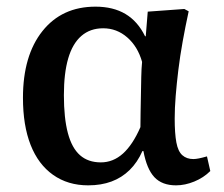

<svg xmlns="http://www.w3.org/2000/svg" viewBox="-20 -543 672 577"><path d="M245 14Q184 14 139.5 -17.5Q95 -49 72 -107.5Q49 -166 49 -249Q49 -376 107.5 -449.5Q166 -523 267 -523Q320 -523 357 -501Q394 -479 416 -434H418L424 -508L534 -516L547 -509Q537 -463 529 -418.5Q521 -374 516 -333Q511 -292 508 -255Q505 -218 505 -187Q505 -142 510 -115Q515 -88 528 -76.5Q541 -65 561 -65Q568 -65 578 -67Q588 -69 602 -73L612 -29Q592 -9 564 2.5Q536 14 509 14Q467 14 444 -10.5Q421 -35 411 -89H408Q393 -55 369.5 -32Q346 -9 315 2.5Q284 14 245 14ZM283 -55Q320 -55 349.5 -81.5Q379 -108 402 -161Q402 -180 402.5 -205Q403 -230 403.5 -257.5Q404 -285 404.5 -311Q405 -337 407 -357Q394 -403 362.5 -430.5Q331 -458 290 -458Q251 -458 224.5 -435Q198 -412 185 -367.5Q172 -323 172 -257Q172 -188 184 -143Q196 -98 220.5 -76.5Q245 -55 283 -55Z"/></svg>

Font: Literata 18pt Medium
Style: Regular
Weight: 500
Designer: Latin by Veronika Burian and Jose Scaglione. Greek by Irene Vlachou. Cyrillic by Vera Evstafieva.
Foundry: TypeTogether
Version: Version 3.103;gftools[0.9.29]